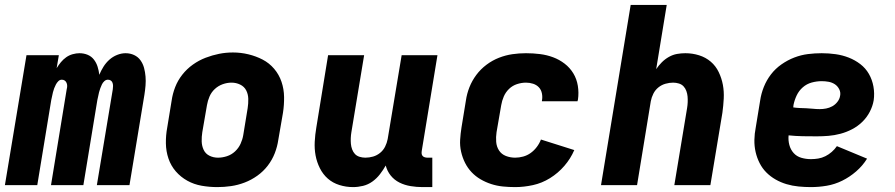

<svg xmlns="http://www.w3.org/2000/svg" viewBox="-30 -755 3650 783"><path d="M-10 0 78 -530H210L201 -477Q209 -490 218.5 -501.5Q228 -513 240 -521.5Q252 -530 266.5 -534Q281 -538 294 -538Q312 -538 327.5 -531.5Q343 -525 353 -512Q363 -499 368 -483Q373 -467 375 -450Q382 -467 392 -483Q402 -499 416 -511.5Q430 -524 447.5 -531Q465 -538 482 -538Q501 -538 517 -530.5Q533 -523 543 -509Q553 -495 557.5 -478Q562 -461 563.5 -443Q565 -425 563.5 -406.5Q562 -388 559 -369L498 0H365L430 -391Q431 -398 431 -404.5Q431 -411 429 -417Q427 -423 422 -426.5Q417 -430 410 -430Q402 -430 395.5 -424Q389 -418 385.5 -410.5Q382 -403 379 -395Q376 -387 374 -379Q372 -371 370.5 -363Q369 -355 367 -347L310 0H178L242 -391Q244 -398 244 -404.5Q244 -411 241.5 -417Q239 -423 234 -426.5Q229 -430 222 -430Q214 -430 208 -424Q202 -418 198 -410.5Q194 -403 191 -395Q188 -387 186 -379Q184 -371 182.5 -363Q181 -355 179 -347L122 0Z M856 8Q824 8 792.5 2.5Q761 -3 734 -18Q707 -33 687 -56Q667 -79 657 -108.5Q647 -138 646.5 -170.5Q646 -203 652 -235L670 -345Q674 -373 684.5 -400Q695 -427 713.5 -450.5Q732 -474 756.5 -491.5Q781 -509 808.5 -519.5Q836 -530 863.5 -535.5Q891 -541 920 -541Q952 -541 983 -533.5Q1014 -526 1041 -512Q1068 -498 1088 -474.5Q1108 -451 1118 -421.5Q1128 -392 1128.5 -359.5Q1129 -327 1124 -295L1105 -185Q1101 -157 1090.5 -130Q1080 -103 1062 -79.5Q1044 -56 1019.5 -38.5Q995 -21 967.5 -10.5Q940 0 912 4Q884 8 856 8ZM859 -112Q877 -112 895.5 -118Q914 -124 928.5 -137.5Q943 -151 951 -168.5Q959 -186 962 -204L980 -314Q983 -333 982.5 -352Q982 -371 974 -386.5Q966 -402 949.5 -410Q933 -418 914 -418Q896 -418 878 -411.5Q860 -405 846 -392Q832 -379 824.5 -361.5Q817 -344 814 -326L795 -216Q792 -197 792.5 -178.5Q793 -160 800.5 -144Q808 -128 824 -120Q840 -112 859 -112Z M1410 8Q1381 8 1354 -0.5Q1327 -9 1307 -26.5Q1287 -44 1274.5 -69Q1262 -94 1257 -121Q1252 -148 1253.5 -177Q1255 -206 1260 -235L1308 -530H1455L1403 -216Q1401 -204 1400.5 -192Q1400 -180 1401 -168.5Q1402 -157 1406 -146Q1410 -135 1417.5 -127Q1425 -119 1436.5 -115.5Q1448 -112 1460 -112Q1476 -112 1491.5 -116.5Q1507 -121 1520 -131.5Q1533 -142 1540.5 -157Q1548 -172 1551 -188L1608 -530H1754L1690 -140Q1689 -134 1689.5 -128.5Q1690 -123 1693.5 -119Q1697 -115 1702.5 -113.5Q1708 -112 1713 -112H1733V8H1693Q1669 8 1644.5 4Q1620 0 1599 -10.5Q1578 -21 1563.5 -39Q1549 -57 1543 -80Q1533 -62 1519.5 -44.5Q1506 -27 1488.5 -14.5Q1471 -2 1450.5 3Q1430 8 1410 8Z M2071 8Q2045 8 2020.5 5.5Q1996 3 1973 -4.5Q1950 -12 1929.5 -24Q1909 -36 1893 -53Q1877 -70 1866.5 -91Q1856 -112 1850.5 -136Q1845 -160 1846.5 -185Q1848 -210 1852 -235L1870 -345Q1874 -373 1884.5 -399.5Q1895 -426 1912.5 -449.5Q1930 -473 1954 -491Q1978 -509 2005 -519.5Q2032 -530 2059.5 -534Q2087 -538 2115 -538Q2144 -538 2172 -534.5Q2200 -531 2225.5 -521.5Q2251 -512 2272.5 -495.5Q2294 -479 2308 -456Q2322 -433 2326.5 -405Q2331 -377 2327 -349Q2326 -347 2326 -345.5Q2326 -344 2325 -342H2180Q2180 -342 2180 -343Q2180 -344 2180 -344Q2183 -359 2180 -374Q2177 -389 2167.5 -399Q2158 -409 2144 -413.5Q2130 -418 2115 -418Q2097 -418 2078.5 -412Q2060 -406 2046 -392.5Q2032 -379 2024.5 -361.5Q2017 -344 2014 -326L1995 -216Q1992 -196 1993.5 -176.5Q1995 -157 2005 -141.5Q2015 -126 2033 -119Q2051 -112 2071 -112Q2087 -112 2103.5 -116.5Q2120 -121 2134 -131Q2148 -141 2159 -155.5Q2170 -170 2176 -186L2312 -143Q2297 -108 2271.5 -78.5Q2246 -49 2213 -28.5Q2180 -8 2143 0Q2106 8 2071 8Z M2421 0 2542 -735H2689L2646 -473Q2656 -488 2669 -501Q2682 -514 2698 -523Q2714 -532 2731 -535Q2748 -538 2765 -538Q2794 -538 2821 -529.5Q2848 -521 2868.5 -503.5Q2889 -486 2901 -461Q2913 -436 2918 -409Q2923 -382 2921.5 -353Q2920 -324 2916 -295L2867 0H2720L2772 -314Q2774 -326 2774.5 -338Q2775 -350 2774 -361.5Q2773 -373 2769 -384Q2765 -395 2757.5 -403Q2750 -411 2738.5 -414.5Q2727 -418 2715 -418Q2700 -418 2684 -413.5Q2668 -409 2655 -398.5Q2642 -388 2634.5 -373Q2627 -358 2624 -342L2568 0Z M3277 8Q3252 8 3226.5 5.5Q3201 3 3177.5 -4Q3154 -11 3133 -23Q3112 -35 3095.5 -51.5Q3079 -68 3068 -89.5Q3057 -111 3051.5 -135Q3046 -159 3046.5 -184.5Q3047 -210 3052 -235L3070 -345Q3074 -373 3085 -400.5Q3096 -428 3114 -451.5Q3132 -475 3157 -492.5Q3182 -510 3209.5 -520.5Q3237 -531 3265 -534.5Q3293 -538 3321 -538Q3350 -538 3378 -534Q3406 -530 3431.5 -520Q3457 -510 3478.5 -493.5Q3500 -477 3513.5 -453.5Q3527 -430 3532 -402Q3537 -374 3533 -346Q3529 -322 3517 -299Q3505 -276 3486.5 -258Q3468 -240 3445 -228Q3422 -216 3397.5 -209.5Q3373 -203 3349 -201Q3325 -199 3301 -199Q3272 -199 3243.5 -199.5Q3215 -200 3186 -203Q3184 -183 3189 -164Q3194 -145 3206.5 -131Q3219 -117 3238 -111.5Q3257 -106 3277 -106Q3292 -106 3307 -108.5Q3322 -111 3336 -118Q3350 -125 3362 -135.5Q3374 -146 3383 -159L3506 -108Q3488 -79 3461.5 -56Q3435 -33 3404.5 -18Q3374 -3 3341.5 2.5Q3309 8 3277 8ZM3313 -310Q3326 -310 3339 -312.5Q3352 -315 3364 -321.5Q3376 -328 3385 -339.5Q3394 -351 3396 -364Q3399 -378 3392.5 -391Q3386 -404 3374.5 -411.5Q3363 -419 3349 -421.5Q3335 -424 3321 -424Q3301 -424 3280.5 -418.5Q3260 -413 3244 -399Q3228 -385 3219 -366Q3210 -347 3206 -327L3205 -317Q3218 -315 3231.5 -314.5Q3245 -314 3258.5 -313.5Q3272 -313 3285.5 -311.5Q3299 -310 3313 -310Z"/></svg>

Font: Iosevka Curly Heavy Extended
Style: Italic
Weight: 900
Width: 7
Italic angle: -9°
Monospace: yes
Designer: Belleve Invis
Foundry: Belleve Invis
Version: Version 11.1.0; ttfautohint (v1.8.3)